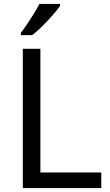

<svg xmlns="http://www.w3.org/2000/svg" viewBox="-20 -964 564 984"><path d="M97 0V-714H187V-80H499V0ZM288 -934Q276 -916 251 -887.5Q226 -859 197.5 -830.5Q169 -802 145 -784H87V-796Q102 -815 119.5 -841Q137 -867 154 -894.5Q171 -922 182 -944H288Z"/></svg>

Font: Noto Sans Nushu
Style: Regular
Weight: 400
Designer: Lisa Huang
Foundry: Lisa Huang
Version: Version 1.003; ttfautohint (v1.8.4.7-5d5b)